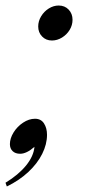

<svg xmlns="http://www.w3.org/2000/svg" viewBox="-23 -548 330 702"><path d="M0 0ZM191.4 -527.8Q213.9 -527.8 228 -512.9Q242.2 -498 242.2 -475.6Q242.2 -456.1 231.7 -438.7Q221.2 -421.4 203.6 -410.6Q186 -399.9 167 -399.9Q145 -399.9 130.9 -414.6Q116.7 -429.2 116.7 -451.2Q116.7 -470.7 127.4 -488.5Q138.2 -506.3 155.5 -517.1Q172.9 -527.8 191.4 -527.8ZM2 133.8 -2.9 120.1Q44.4 91.3 72.3 57.1Q100.1 22.9 103 -11.2Q74.2 14.2 50.8 14.2Q33.2 14.2 23.2 4.6Q13.2 -4.9 13.2 -21Q13.2 -42 26.6 -63.7Q40 -85.4 61.5 -99.6Q83 -113.8 105 -113.8Q127 -113.8 137.9 -96.7Q148.9 -79.6 148.9 -55.2Q148.9 -20.5 131.3 14.6Q113.8 49.8 80.6 80.8Q47.4 111.8 2 133.8Z"/></svg>

Font: TypoPRO Playfair Display SC
Style: Italic
Weight: 400
Italic angle: -14°
Designer: Claus Eggers Sørensen
Foundry: Claus Eggers Sørensen
Version: Version 1.004;PS 001.004;hotconv 1.0.70;makeotf.lib2.5.58329